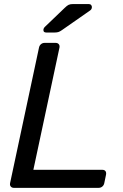

<svg xmlns="http://www.w3.org/2000/svg" viewBox="-20 -907 596 927"><path d="M47.4 0Q37.3 0 32 -6.4Q26.7 -12.7 28.7 -22.9L168.3 -677.1Q170.3 -687.3 177.8 -693.6Q185.3 -700 195.4 -700H248.4Q258.6 -700 263.8 -693.6Q269.1 -687.3 267.1 -677.1L141.1 -87.2H473.4Q484.4 -87.2 489.2 -80.8Q493.9 -74.4 491.9 -63.4L483.5 -22.9Q481.5 -12.7 474 -6.4Q466.6 0 455.6 0ZM203.4 -750Q189 -750 189.6 -762.7Q189.9 -770.7 196.8 -777.4L292.7 -869.3Q303.4 -879.9 311.4 -883.7Q319.4 -887.5 333.7 -887.5H407.8Q416 -887.5 420 -882.8Q424 -878.1 423.6 -872.4Q423.4 -862.1 414.8 -856.3L278.6 -761.3Q268.6 -754.3 261.4 -752.2Q254.2 -750 243.1 -750Z"/></svg>

Font: Rubik Light
Style: Italic
Weight: 300
Italic angle: -12°
Designer: Hubert and Fischer
Foundry: Hubert and Fischer
Version: Version 2.300;gftools[0.9.30]